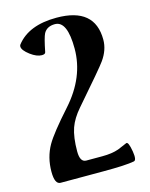

<svg xmlns="http://www.w3.org/2000/svg" viewBox="-112 -803 691 884"><g transform="rotate(-15 233.5 -361.5)"><path d="M424.3 -45.4Q431.2 -2.9 417 0Q378.4 7.8 268.6 7.8H65.9Q38.1 7.8 38.1 -51.8Q38.1 -120.6 69.8 -176.3Q95.7 -221.7 183.1 -319.3Q288.1 -436.5 288.1 -572.3Q288.1 -704.6 229 -704.6Q190.9 -704.6 175.3 -676.3Q166 -658.2 152.8 -591.3Q150.9 -582 134.8 -582Q110.8 -582 81.1 -604Q48.8 -628.4 48.8 -646Q48.8 -651.4 51.8 -655.3Q110.8 -731.4 243.7 -731.4Q426.3 -731.4 426.3 -578.1Q426.3 -529.3 393.6 -483.4Q374.5 -456.1 241.7 -303.7Q206.1 -262.7 191.9 -222.7Q176.8 -179.2 176.8 -111.8Q176.8 -60.5 206.5 -60.5H283.2Q329.1 -60.5 361.3 -71.8Q382.8 -81.1 404.8 -90.3Q416 -94.7 424.3 -45.4Z"/></g></svg>

Font: Dai Banna SIL Book
Style: Bold
Weight: 700
Designer: Victor Gaultney
Foundry: SIL International
Version: Version 2.000